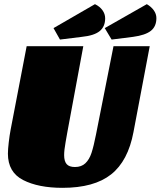

<svg xmlns="http://www.w3.org/2000/svg" viewBox="-20 -882 771 922"><path d="M280 20Q164 20 91 -17.5Q18 -55 18 -144Q18 -164 22 -198.5Q26 -233 31 -259L108 -660H380L303 -245Q302 -238 295 -199.5Q288 -161 288 -137Q288 -108 300 -94Q312 -80 340 -80Q371 -80 390 -98Q409 -116 419.5 -148Q430 -180 441 -236L525 -660H699L621 -248Q595 -109 513.5 -44.5Q432 20 280 20ZM485 -794Q485 -754 458.5 -732.5Q432 -711 373 -705L268 -692L237 -747L436 -862Q459 -851 472 -833Q485 -815 485 -794ZM731 -795Q731 -755 704.5 -734Q678 -713 619 -705L516 -692L483 -747L685 -862Q706 -850 718.5 -832.5Q731 -815 731 -795Z"/></svg>

Font: Sansita Black Italic
Style: Regular
Weight: 900
Italic angle: -11°
Designer: Pablo Cosgaya
Foundry: Omnibus-Type
Version: Version 1.006